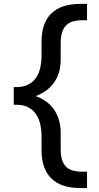

<svg xmlns="http://www.w3.org/2000/svg" viewBox="-20 -762 502 975"><path d="M388.2 192.9Q289.6 192.9 240.2 143.6Q190.9 94.2 190.9 1V-68.8Q190.9 -105.5 183.3 -135Q175.8 -164.6 160.2 -185.8Q144.5 -207 120.6 -218.5Q96.7 -230 64 -230H49.8V-319.8H64Q96.7 -319.8 120.6 -331.1Q144.5 -342.3 160.2 -363Q175.8 -383.8 183.3 -413.6Q190.9 -443.4 190.9 -480V-549.8Q190.9 -644 240 -693.1Q289.1 -742.2 388.2 -742.2H421.9V-659.2H398.9Q338.9 -659.2 313.5 -630.9Q288.1 -602.5 288.1 -542V-460Q288.1 -423.8 279.3 -394.5Q270.5 -365.2 254.2 -342.3Q237.8 -319.3 214.4 -302.2Q190.9 -285.2 161.1 -273.9Q190.4 -263.7 213.9 -246.8Q237.3 -230 253.7 -206.5Q270 -183.1 279.1 -153.6Q288.1 -124 288.1 -88.9V-5.9Q288.1 24.4 294.2 46.4Q300.3 68.4 313.5 82.5Q326.7 96.7 347.7 103.3Q368.7 109.9 398.9 109.9H421.9V192.9Z"/></svg>

Font: Clear Sans Medium
Style: Regular
Weight: 500
Foundry: Intel Corporation
Version: Version 1.00